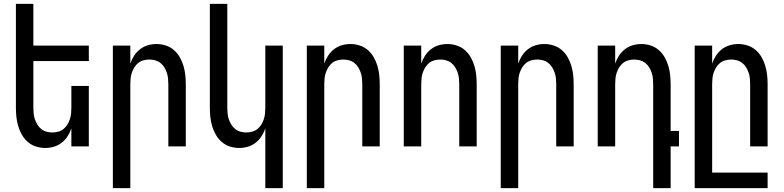

<svg xmlns="http://www.w3.org/2000/svg" viewBox="-20 -755 4040 990"><path d="M213 8Q189 8 165.5 0.5Q142 -7 123.5 -23Q105 -39 93 -60Q81 -81 74 -104.5Q67 -128 64.5 -152Q62 -176 62 -200V-735H152V-520H438V-440H152V-200Q152 -185 153.5 -169.5Q155 -154 160 -139.5Q165 -125 173 -112Q181 -99 193 -89.5Q205 -80 220 -76Q235 -72 250 -72Q265 -72 280 -76Q295 -80 307 -89.5Q319 -99 327 -112Q335 -125 340 -139.5Q345 -154 346.5 -169.5Q348 -185 348 -200V-312H438V0H348V-93Q341 -72 328.5 -52.5Q316 -33 298 -19Q280 -5 258 1.5Q236 8 213 8Z M562 215V-520H652V-427Q659 -448 671.5 -467.5Q684 -487 702 -501Q720 -515 742 -521.5Q764 -528 787 -528Q811 -528 834.5 -520.5Q858 -513 876.5 -497Q895 -481 907 -460Q919 -439 926 -415.5Q933 -392 935.5 -368Q938 -344 938 -320V0H848V-320Q848 -335 846.5 -350.5Q845 -366 840 -380.5Q835 -395 827 -408Q819 -421 807 -430.5Q795 -440 780 -444Q765 -448 750 -448Q735 -448 720 -444Q705 -440 693 -430.5Q681 -421 673 -408Q665 -395 660 -380.5Q655 -366 653.5 -350.5Q652 -335 652 -320V215Z M1348 215V-93Q1341 -72 1328.5 -52.5Q1316 -33 1298 -19Q1280 -5 1258 1.5Q1236 8 1213 8Q1189 8 1165.5 0.5Q1142 -7 1123.5 -23Q1105 -39 1093 -60Q1081 -81 1074 -104.5Q1067 -128 1064.5 -152Q1062 -176 1062 -200V-735H1152V-200Q1152 -185 1153.5 -169.5Q1155 -154 1160 -139.5Q1165 -125 1173 -112Q1181 -99 1193 -89.5Q1205 -80 1220 -76Q1235 -72 1250 -72Q1265 -72 1280 -76Q1295 -80 1307 -89.5Q1319 -99 1327 -112Q1335 -125 1340 -139.5Q1345 -154 1346.5 -169.5Q1348 -185 1348 -200V-520H1438V215Z M1562 215V-520H1652V-427Q1659 -448 1671.5 -467.5Q1684 -487 1702 -501Q1720 -515 1742 -521.5Q1764 -528 1787 -528Q1811 -528 1834.5 -520.5Q1858 -513 1876.5 -497Q1895 -481 1907 -460Q1919 -439 1926 -415.5Q1933 -392 1935.5 -368Q1938 -344 1938 -320V0H1848V-320Q1848 -335 1846.5 -350.5Q1845 -366 1840 -380.5Q1835 -395 1827 -408Q1819 -421 1807 -430.5Q1795 -440 1780 -444Q1765 -448 1750 -448Q1735 -448 1720 -444Q1705 -440 1693 -430.5Q1681 -421 1673 -408Q1665 -395 1660 -380.5Q1655 -366 1653.5 -350.5Q1652 -335 1652 -320V215Z M2062 0V-520H2152V-427Q2159 -448 2171.5 -467.5Q2184 -487 2202 -501Q2220 -515 2242 -521.5Q2264 -528 2287 -528Q2311 -528 2334.5 -520.5Q2358 -513 2376.5 -497Q2395 -481 2407 -460Q2419 -439 2426 -415.5Q2433 -392 2435.5 -368Q2438 -344 2438 -320V0H2348V-320Q2348 -335 2346.5 -350.5Q2345 -366 2340 -380.5Q2335 -395 2327 -408Q2319 -421 2307 -430.5Q2295 -440 2280 -444Q2265 -448 2250 -448Q2235 -448 2220 -444Q2205 -440 2193 -430.5Q2181 -421 2173 -408Q2165 -395 2160 -380.5Q2155 -366 2153.5 -350.5Q2152 -335 2152 -320V0Z M2562 215V-520H2652V-427Q2659 -448 2671.5 -467.5Q2684 -487 2702 -501Q2720 -515 2742 -521.5Q2764 -528 2787 -528Q2811 -528 2834.5 -520.5Q2858 -513 2876.5 -497Q2895 -481 2907 -460Q2919 -439 2926 -415.5Q2933 -392 2935.5 -368Q2938 -344 2938 -320V0H2848V-320Q2848 -335 2846.5 -350.5Q2845 -366 2840 -380.5Q2835 -395 2827 -408Q2819 -421 2807 -430.5Q2795 -440 2780 -444Q2765 -448 2750 -448Q2735 -448 2720 -444Q2705 -440 2693 -430.5Q2681 -421 2673 -408Q2665 -395 2660 -380.5Q2655 -366 2653.5 -350.5Q2652 -335 2652 -320V215Z M3348 215V-320Q3348 -335 3346.5 -350.5Q3345 -366 3340 -380.5Q3335 -395 3327 -408Q3319 -421 3307 -430.5Q3295 -440 3280 -444Q3265 -448 3250 -448Q3235 -448 3220 -444Q3205 -440 3193 -430.5Q3181 -421 3173 -408Q3165 -395 3160 -380.5Q3155 -366 3153.5 -350.5Q3152 -335 3152 -320V0H3062V-520H3152V-427Q3159 -448 3171.5 -467.5Q3184 -487 3202 -501Q3220 -515 3242 -521.5Q3264 -528 3287 -528Q3311 -528 3334.5 -520.5Q3358 -513 3376.5 -497Q3395 -481 3407 -460Q3419 -439 3426 -415.5Q3433 -392 3435.5 -368Q3438 -344 3438 -320V-80H3481V0H3438V215Z M3562 215V-520H3652V-427Q3659 -448 3671.5 -467.5Q3684 -487 3702 -501Q3720 -515 3742 -521.5Q3764 -528 3787 -528Q3811 -528 3834.5 -520.5Q3858 -513 3876.5 -497Q3895 -481 3907 -460Q3919 -439 3926 -415.5Q3933 -392 3935.5 -368Q3938 -344 3938 -320V0H3848V-320Q3848 -335 3846.5 -350.5Q3845 -366 3840 -380.5Q3835 -395 3827 -408Q3819 -421 3807 -430.5Q3795 -440 3780 -444Q3765 -448 3750 -448Q3735 -448 3720 -444Q3705 -440 3693 -430.5Q3681 -421 3673 -408Q3665 -395 3660 -380.5Q3655 -366 3653.5 -350.5Q3652 -335 3652 -320V135H3938V215Z"/></svg>

Font: Iosevka Term Curly Medium
Style: Regular
Weight: 500
Designer: Belleve Invis
Foundry: Belleve Invis
Version: Version 32.3.0